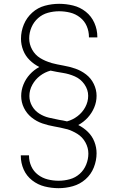

<svg xmlns="http://www.w3.org/2000/svg" viewBox="-20 -843 616 1006"><path d="M287 143Q325 143 362 132.5Q399 122 428 96.5Q457 71 471.5 34.5Q486 -2 486 -40Q486 -71 474.5 -100.5Q463 -130 440.5 -152Q418 -174 390 -188Q418 -203 439.5 -226.5Q461 -250 473.5 -279.5Q486 -309 486 -341Q486 -373 471.5 -403Q457 -433 431 -453Q405 -473 374.5 -483.5Q344 -494 312 -499.5Q280 -505 249 -513V-514Q248 -514 248 -514Q218 -522 191 -538.5Q164 -555 148.5 -583Q133 -611 133 -642Q133 -672 145 -700Q157 -728 179.5 -748Q202 -768 231 -776Q260 -784 290 -784Q319 -784 347.5 -777Q376 -770 399.5 -751.5Q423 -733 434.5 -706Q446 -679 446 -650V-647H490V-650Q490 -688 474.5 -723Q459 -758 429.5 -781.5Q400 -805 363.5 -814Q327 -823 290 -823Q252 -823 215 -813Q178 -803 149 -777Q120 -751 105 -715Q90 -679 90 -640Q90 -609 101.5 -579.5Q113 -550 135.5 -528Q158 -506 186 -492Q158 -477 136.5 -453.5Q115 -430 103 -400.5Q91 -371 91 -340Q91 -307 105.5 -277.5Q120 -248 145.5 -227.5Q171 -207 201.5 -196.5Q232 -186 264 -180.5Q296 -175 327 -167L328 -166Q328 -166 329 -167Q359 -158 385.5 -141.5Q412 -125 427.5 -97Q443 -69 443 -38Q443 -9 431.5 19.5Q420 48 397.5 68Q375 88 346 96Q317 104 287 104Q258 104 230 97Q202 90 179 72.5Q156 55 144 28.5Q132 2 132 -27V-29H89V-26Q89 11 104 45Q119 79 148.5 102Q178 125 214 134Q250 143 287 143ZM331 -207Q321 -210 310.5 -211.5Q300 -213 290 -215Q263 -220 236 -226.5Q209 -233 185.5 -248Q162 -263 148 -287.5Q134 -312 134 -340Q134 -371 149.5 -399Q165 -427 190 -446Q215 -465 245 -473Q277 -466 309.5 -461Q342 -456 372.5 -442.5Q403 -429 422.5 -401Q442 -373 442 -341Q442 -310 427 -282Q412 -254 386.5 -234.5Q361 -215 331 -207Z"/></svg>

Font: Iosevka Sparkle Extralight
Style: Regular
Weight: 200
Designer: Belleve Invis
Foundry: Belleve Invis
Version: Version 4.5.0; ttfautohint (v1.8.3)